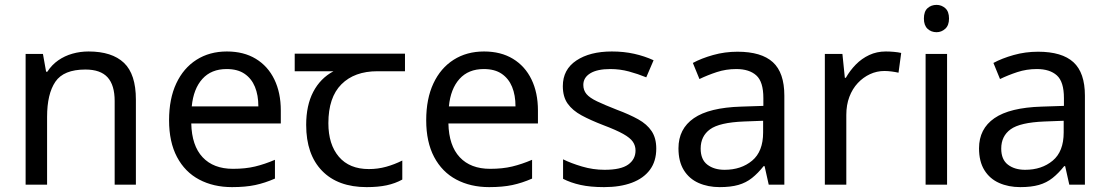

<svg xmlns="http://www.w3.org/2000/svg" viewBox="-20 -757 4548 787"><path d="M343 -546Q439 -546 488 -499.5Q537 -453 537 -349V0H450V-343Q450 -408 421 -440Q392 -472 330 -472Q241 -472 207 -422Q173 -372 173 -278V0H85V-536H156L169 -463H174Q192 -491 218.5 -509.5Q245 -528 277 -537Q309 -546 343 -546Z M910 -546Q979 -546 1028.5 -516Q1078 -486 1104.5 -431.5Q1131 -377 1131 -304V-251H764Q766 -160 810.5 -112.5Q855 -65 935 -65Q986 -65 1025.5 -74.5Q1065 -84 1107 -102V-25Q1066 -7 1026 1.5Q986 10 931 10Q855 10 796.5 -21Q738 -52 705.5 -113.5Q673 -175 673 -264Q673 -352 702.5 -415Q732 -478 785.5 -512Q839 -546 910 -546ZM909 -474Q846 -474 809.5 -433.5Q773 -393 766 -321H1039Q1039 -367 1025 -401Q1011 -435 982.5 -454.5Q954 -474 909 -474Z M1483 10Q1365 10 1300 -57Q1235 -124 1235 -245Q1235 -325 1264 -380.5Q1293 -436 1347 -465H1188V-537H1640V-465H1527Q1433 -465 1379.5 -411.5Q1326 -358 1326 -252Q1326 -165 1369 -114.5Q1412 -64 1492 -64Q1529 -64 1563 -73.5Q1597 -83 1629 -99V-21Q1600 -5 1565 2.5Q1530 10 1483 10Z M1964 -546Q2033 -546 2082.5 -516Q2132 -486 2158.5 -431.5Q2185 -377 2185 -304V-251H1818Q1820 -160 1864.5 -112.5Q1909 -65 1989 -65Q2040 -65 2079.5 -74.5Q2119 -84 2161 -102V-25Q2120 -7 2080 1.5Q2040 10 1985 10Q1909 10 1850.5 -21Q1792 -52 1759.5 -113.5Q1727 -175 1727 -264Q1727 -352 1756.5 -415Q1786 -478 1839.5 -512Q1893 -546 1964 -546ZM1963 -474Q1900 -474 1863.5 -433.5Q1827 -393 1820 -321H2093Q2093 -367 2079 -401Q2065 -435 2036.5 -454.5Q2008 -474 1963 -474Z M2670 -148Q2670 -96 2644 -61Q2618 -26 2570 -8Q2522 10 2456 10Q2400 10 2359.5 1Q2319 -8 2288 -24V-104Q2320 -88 2365.5 -74.5Q2411 -61 2458 -61Q2525 -61 2555 -82.5Q2585 -104 2585 -140Q2585 -160 2574 -176Q2563 -192 2534.5 -208Q2506 -224 2453 -244Q2401 -264 2364 -284Q2327 -304 2307 -332Q2287 -360 2287 -404Q2287 -472 2342.5 -509Q2398 -546 2488 -546Q2537 -546 2579.5 -536.5Q2622 -527 2659 -510L2629 -440Q2595 -454 2558 -464Q2521 -474 2482 -474Q2428 -474 2399.5 -456.5Q2371 -439 2371 -409Q2371 -387 2384 -371.5Q2397 -356 2427.5 -341.5Q2458 -327 2509 -307Q2560 -288 2596 -268Q2632 -248 2651 -219.5Q2670 -191 2670 -148Z M3003 -545Q3101 -545 3148 -502Q3195 -459 3195 -365V0H3131L3114 -76H3110Q3087 -47 3062.5 -27.5Q3038 -8 3006.5 1Q2975 10 2930 10Q2882 10 2843.5 -7Q2805 -24 2783 -59.5Q2761 -95 2761 -149Q2761 -229 2824 -272.5Q2887 -316 3018 -320L3109 -323V-355Q3109 -422 3080 -448Q3051 -474 2998 -474Q2956 -474 2918 -461.5Q2880 -449 2847 -433L2820 -499Q2855 -518 2903 -531.5Q2951 -545 3003 -545ZM3029 -259Q2929 -255 2890.5 -227Q2852 -199 2852 -148Q2852 -103 2879.5 -82Q2907 -61 2950 -61Q3018 -61 3063 -98.5Q3108 -136 3108 -214V-262Z M3611 -546Q3626 -546 3643.5 -544.5Q3661 -543 3674 -540L3663 -459Q3650 -462 3634.5 -464Q3619 -466 3605 -466Q3574 -466 3546 -453Q3518 -440 3496 -416.5Q3474 -393 3461.5 -360Q3449 -327 3449 -286V0H3361V-536H3433L3443 -438H3447Q3464 -468 3488 -492.5Q3512 -517 3543 -531.5Q3574 -546 3611 -546Z M3862 -536V0H3774V-536ZM3819 -737Q3839 -737 3854.5 -723.5Q3870 -710 3870 -681Q3870 -653 3854.5 -639Q3839 -625 3819 -625Q3797 -625 3782 -639Q3767 -653 3767 -681Q3767 -710 3782 -723.5Q3797 -737 3819 -737Z M4235 -545Q4333 -545 4380 -502Q4427 -459 4427 -365V0H4363L4346 -76H4342Q4319 -47 4294.5 -27.5Q4270 -8 4238.5 1Q4207 10 4162 10Q4114 10 4075.5 -7Q4037 -24 4015 -59.5Q3993 -95 3993 -149Q3993 -229 4056 -272.5Q4119 -316 4250 -320L4341 -323V-355Q4341 -422 4312 -448Q4283 -474 4230 -474Q4188 -474 4150 -461.5Q4112 -449 4079 -433L4052 -499Q4087 -518 4135 -531.5Q4183 -545 4235 -545ZM4261 -259Q4161 -255 4122.5 -227Q4084 -199 4084 -148Q4084 -103 4111.5 -82Q4139 -61 4182 -61Q4250 -61 4295 -98.5Q4340 -136 4340 -214V-262Z"/></svg>

Font: usinhala15
Style: Book
Weight: 400
Designer: Jelle Bosma - Monotype Design Team
Foundry: Monotype Imaging Inc.
Version: Version 2.003